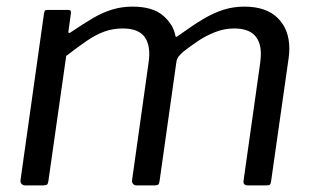

<svg xmlns="http://www.w3.org/2000/svg" viewBox="-20 -560 946 580"><path d="M56 0Q49 0 45 -4.5Q41 -9 42 -16L113 -520Q114 -526 116 -528Q118 -530 123 -530H185Q192 -530 193.5 -527Q195 -524 194 -518L187 -467Q185 -457 193 -462Q230 -487 259.5 -504.5Q289 -522 318.5 -531Q348 -540 380 -540Q441 -540 472.5 -513Q504 -486 510 -451Q511 -447 515.5 -450Q520 -453 527 -458Q563 -484 594 -502.5Q625 -521 655 -530.5Q685 -540 718 -540Q784 -540 819 -505.5Q854 -471 854 -413Q854 -406 853.5 -399.5Q853 -393 852 -385L799 -13Q798 -5 795.5 -2.5Q793 0 785 0H728Q713 0 716 -16L766 -370Q767 -377 767.5 -384.5Q768 -392 768 -398Q768 -434 748.5 -454Q729 -474 687 -474Q657 -474 628.5 -462.5Q600 -451 576.5 -435Q553 -419 534 -404Q526 -397 520.5 -390.5Q515 -384 513 -374L462 -13Q461 -5 458 -2.5Q455 0 448 0H392Q386 0 382 -4.5Q378 -9 379 -16L429 -372Q436 -421 417.5 -447.5Q399 -474 351 -474Q321 -474 295 -464.5Q269 -455 242 -436.5Q215 -418 180 -391L126 -12Q125 -5 122 -2.5Q119 0 110 0H56Z"/></svg>

Font: Libre Franklin
Style: Italic
Weight: 400
Italic angle: -8°
Designer: Pablo Impallari, Rodrigo Fuenzalida, Nhung Nguyen
Foundry: Impallari Type
Version: Version 3.000